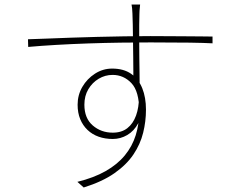

<svg xmlns="http://www.w3.org/2000/svg" viewBox="-20 -798 1040 851"><path d="M601 -778Q601 -775 600 -767Q599 -759 598.5 -751Q598 -743 598 -738Q597 -719 597 -687.5Q597 -656 597 -618.5Q597 -581 597.5 -543Q598 -505 598.5 -471Q599 -437 599 -413L571 -448Q571 -456 571 -482Q571 -508 570.5 -544.5Q570 -581 569.5 -619Q569 -657 568.5 -689Q568 -721 567 -738Q567 -748 565.5 -761.5Q564 -775 563 -778ZM104 -624Q141 -625 189.5 -627Q238 -629 294.5 -631Q351 -633 411.5 -634.5Q472 -636 531.5 -637Q591 -638 646 -638Q699 -638 743.5 -637.5Q788 -637 822.5 -637Q857 -637 882 -636.5Q907 -636 922 -636V-606Q885 -608 821 -609Q757 -610 647 -610Q586 -610 515.5 -609Q445 -608 371.5 -605.5Q298 -603 229.5 -599Q161 -595 105 -590ZM612 -339Q612 -287 593 -252Q574 -217 544 -199.5Q514 -182 480 -182Q446 -182 417.5 -192Q389 -202 368 -222Q347 -242 335.5 -270Q324 -298 324 -334Q324 -377 345 -413Q366 -449 401 -471.5Q436 -494 477 -494Q528 -494 561 -471Q594 -448 610.5 -407Q627 -366 627 -312Q627 -260 614.5 -209.5Q602 -159 571.5 -113.5Q541 -68 487.5 -30.5Q434 7 351 33L323 8Q396 -10 448 -39.5Q500 -69 533 -109Q566 -149 581.5 -198.5Q597 -248 597 -306Q597 -393 562.5 -429.5Q528 -466 479 -466Q446 -466 417.5 -449Q389 -432 371.5 -402.5Q354 -373 354 -334Q354 -274 391 -242Q428 -210 480 -210Q519 -210 544.5 -230Q570 -250 583 -286Q596 -322 596 -369Z"/></svg>

Font: Noto Sans HK Thin
Style: Regular
Weight: 100
Designer: Ryoko NISHIZUKA 西塚涼子 (kana, bopomofo & ideographs); Paul D. Hunt (Latin, Greek & Cyrillic); Sandoll Communications 산돌커뮤니
Foundry: Adobe
Version: Version 2.004-H2;hotconv 1.0.118;makeotfexe 2.5.65603